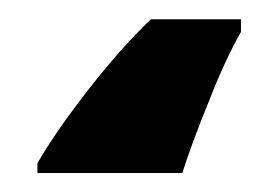

<svg xmlns="http://www.w3.org/2000/svg" viewBox="-20 40 290 200"><path d="M231 60.1H137.2C115.2 81.1 93.3 106 71.3 134.3C49.3 162.6 31.7 188 19 210V220.2H169.9C176.8 198.7 186 173.8 197.8 145C209 116.2 220.2 92.3 231 73.2Z"/></svg>

Font: Avrile Sans
Style: Bold
Weight: 700
Designer: Monotype Design Team, Google (font), Stefan Peev (BGR Cyrillic), Cristiano Sobral (main changes)
Foundry: The Avrile Sans Project Authors
Version: Version 3.110